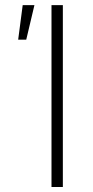

<svg xmlns="http://www.w3.org/2000/svg" viewBox="-20 -748 372 768"><path d="M231.4 -727.5V0H186V-727.5ZM52.7 -589.4 70.8 -727.5H117.7L85 -589.4Z"/></svg>

Font: Inter 17pt ExtraLight
Style: Regular
Weight: 250
Version: Version 4.001;git-66647c0bb